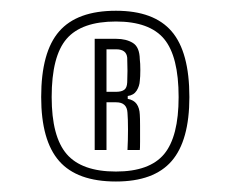

<svg xmlns="http://www.w3.org/2000/svg" viewBox="-20 -874 440 366"><path d="M201 -528Q127 -528 92.8 -567Q58.5 -606 58.5 -689Q58.5 -775 92.8 -814.2Q127 -853.5 201 -853.5Q273.5 -853.5 307.2 -814.2Q341 -775 341 -689Q341 -606 307.2 -567Q273.5 -528 201 -528ZM201 -547Q265 -547 292.8 -580.2Q320.5 -613.5 320.5 -689Q320.5 -766.5 292.8 -799.8Q265 -833 201 -833Q135.5 -833 107 -800Q78.5 -767 78.5 -689Q78.5 -613.5 107.2 -580.2Q136 -547 201 -547ZM160.5 -588V-800H201.5Q220.5 -800 233.2 -792.2Q246 -784.5 246.5 -761Q247.5 -753.5 247.5 -740.5Q247.5 -727.5 246.5 -720Q246 -710 240.5 -701.2Q235 -692.5 223.5 -691V-685.5Q235 -683.5 240.5 -675.8Q246 -668 246.5 -655.5Q247 -649.5 247 -634Q247 -618.5 247 -604.2Q247 -590 246.5 -588H223Q224 -606.5 224 -627Q224 -647.5 223 -659Q222 -679 201.5 -679H183V-588ZM183 -699H201.5Q211.5 -699 216.8 -702.8Q222 -706.5 222.5 -717Q223 -729.5 223 -739Q223 -748.5 222.5 -764Q221 -780 201.5 -780H183Z"/></svg>

Font: Big Shoulders Text ExtraLight
Style: Regular
Weight: 250
Version: Version 2.002